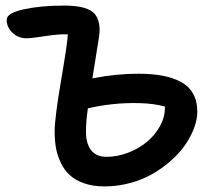

<svg xmlns="http://www.w3.org/2000/svg" viewBox="-20 -688 776 688"><path d="M354 -20Q313 -20 281.2 -31.2Q249.5 -42.5 229.7 -60.8Q210 -79.1 197.5 -105.5Q185.1 -131.8 180.4 -158.9Q175.8 -186 175.8 -217.8Q175.8 -264.6 199 -400.6Q222.2 -536.6 223.1 -564.9Q192.4 -566.4 141.8 -558.6Q91.3 -550.8 76.2 -550.8Q45.4 -550.8 24.7 -570.6Q3.9 -590.3 3.9 -617.2Q3.9 -641.1 64.9 -654.5Q126 -668 208 -668Q278.8 -668 307.9 -648.2Q336.9 -628.4 336.9 -580.1Q336.9 -570.8 333.5 -547.4Q330.1 -523.9 322.5 -478.5Q314.9 -433.1 311 -407.2Q395.5 -423.8 475.1 -423.8Q523.9 -423.8 561 -417Q598.1 -410.2 627.2 -395Q656.2 -379.9 671.6 -353Q687 -326.2 687 -288.1Q687 -260.7 675.8 -230.2Q664.6 -199.7 644.3 -169.9Q624 -140.1 593.5 -113Q563 -85.9 527.1 -65.2Q491.2 -44.4 446.3 -32.2Q401.4 -20 354 -20ZM288.1 -215.8Q288.1 -173.3 306.6 -149.7Q325.2 -126 361.8 -126Q399.9 -126 438 -140.4Q476.1 -154.8 505.1 -178.5Q534.2 -202.1 552.5 -234.6Q570.8 -267.1 570.8 -300.8V-306.2Q533.2 -316.9 481.7 -318.4Q430.2 -319.8 383.5 -314.7Q336.9 -309.6 294.9 -299.8Q288.1 -253.4 288.1 -215.8Z"/></svg>

Font: Shantell Sans Irregular
Style: Regular
Weight: 500
Designer: Stephen Nixon, Anya Danilova, Shantell Martin
Foundry: Arrow Type
Version: Version 1.006;[9816181b4]